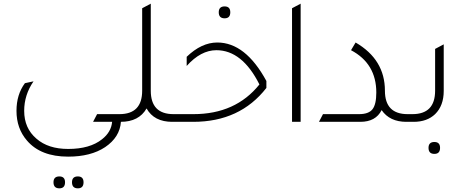

<svg xmlns="http://www.w3.org/2000/svg" viewBox="-20 -665 2532 1048"><path d="M640 0Q634 84 554 138Q476 190 352 190Q202 190 127 102Q70 36 70 -60Q70 -149 116 -211L163 -221Q112 -147 112 -60Q112 35 179 92Q243 148 352 148Q471 148 537 95Q587 56 592 0H488L510 -42H643V0ZM304 363Q272 363 272 330Q272 298 304 298Q335 298 335 330Q335 363 304 363ZM405 363Q373 363 373 330Q373 298 405 298Q436 298 436 330Q436 363 405 363Z M927 -42H970V0H920Q821 0 780 -73Q738 0 639 0H589V-42H632Q756 -42 756 -170V-620L803 -645V-170Q803 -42 927 -42Z M1206 -565Q1174 -565 1174 -598Q1174 -630 1206 -630Q1237 -630 1237 -598Q1237 -565 1206 -565ZM910 0V-42H1036Q1266 -42 1396 -204Q1302 -391 1161 -391Q1076 -391 999 -305V-355Q1080 -433 1166 -433Q1320 -433 1434 -223V-185Q1290 0 1035 0Z M1574 0V-620L1621 -645V0Z M1721 0 1743 -42H1940Q1992 -42 2013 -68.5Q2034 -95 2034 -160Q2034 -318 1896 -391L1921 -433Q2081 -340 2081 -170Q2081 -42 2205 -42H2248V0H2198Q2107 0 2063 -64Q2031 0 1947 0Z M2188 0V-42H2231Q2355 -42 2355 -170V-398L2402 -423V-169Q2402 -88 2355 -42Q2311 0 2238 0ZM2351 175Q2319 175 2319 142Q2319 110 2351 110Q2382 110 2382 142Q2382 175 2351 175Z"/></svg>

Font: TajawalTap
Style: Regular
Weight: 300
Designer: Boutros Fonts
Foundry: Created by Boutros International 2017
Version: Version 2.700